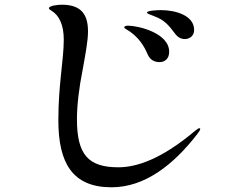

<svg xmlns="http://www.w3.org/2000/svg" viewBox="-20 -774 1040 816"><path d="M454 22C596 22 718 -74 819 -205C825 -213 831 -221 831 -226C831 -229 830 -229 828 -229C823 -229 817 -224 809 -218C667 -98 561 -63 483 -63C356 -63 307 -116 307 -267C307 -327 316 -401 331 -476C343 -543 354 -600 354 -640C354 -706 331 -754 243 -754C226 -754 188 -750 188 -739C188 -735 192 -733 198 -729C232 -709 251 -667 251 -606C251 -518 228 -417 228 -263C228 -81 288 22 454 22ZM767 -608C776 -608 805 -614 805 -647C805 -708 727 -731 664 -731C649 -731 605 -729 605 -721C605 -714 619 -713 638 -704C676 -690 696 -669 724 -631C736 -615 749 -608 767 -608ZM658 -510C678 -510 699 -522 699 -554C699 -634 567 -665 523 -665C516 -665 508 -662 508 -658C508 -653 519 -649 532 -640C569 -613 590 -584 608 -542C618 -519 637 -510 658 -510Z"/></svg>

Font: Shippori Mincho OTF SemiBold
Style: Regular
Weight: 600
Designer: FONTDASU
Foundry: FONTDASU / Google Inc. / but / Adobe
Version: Version 3.300;hotconv 1.0.109;makeotfexe 2.5.65596